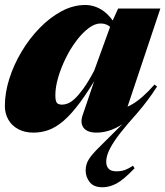

<svg xmlns="http://www.w3.org/2000/svg" viewBox="-26 -530 679 789"><path d="M619.5 -174.5Q599.5 -143.5 580 -117.5Q560.5 -91.5 539 -66.5L500 -22Q462.5 22 443.5 51Q424.5 80 417.5 99.5Q410.5 119 410.5 135Q410.5 153 420.5 163.5Q430.5 174 452 174Q472.5 174 487.5 168.5Q502.5 163 520.5 151L527 161.5Q481 209.5 452.2 224.5Q423.5 239.5 395 239.5Q359 239.5 342.5 218.2Q326 197 326 170.5Q326 145.5 338.8 125Q351.5 104.5 381.5 75.2Q411.5 46 463 -6L501 -43L504.5 -38.5Q465 -9 433.5 3Q402 15 371 15Q333 15 317.8 -4.5Q302.5 -24 313.5 -56.5L376.5 -242L386.5 -239Q341 -160.5 304 -110.5Q267 -60.5 235 -33.2Q203 -6 173 4.5Q143 15 111 15Q76 15 49.5 1Q23 -13 8.5 -38Q-6 -63 -6 -94.5Q-6 -148.5 12.2 -206.2Q30.5 -264 62.8 -318Q95 -372 137.2 -415.2Q179.5 -458.5 227.2 -484Q275 -509.5 324.5 -509.5Q360.5 -509.5 393 -489Q425.5 -468.5 453.5 -420.5L443 -398Q433 -416.5 419.2 -425Q405.5 -433.5 387 -433.5Q363.5 -433.5 337.8 -414Q312 -394.5 287.5 -362Q263 -329.5 243.8 -290.2Q224.5 -251 213 -211.5Q201.5 -172 201.5 -138.5Q201.5 -116 207.2 -108Q213 -100 229.5 -100Q240 -100 253 -105Q266 -110 282 -125Q298 -140 317.8 -167.5Q337.5 -195 361 -239.5L431 -432L459.5 -495H633L485.5 -54L467.5 -80.5Q491 -87 513.2 -99.2Q535.5 -111.5 559 -132Q582.5 -152.5 609 -182.5Z"/></svg>

Font: Newsreader 60pt ExtraBold
Style: Italic
Weight: 800
Italic angle: -17°
Designer: Hugues Gentile
Foundry: Production Type
Version: Version 1.003